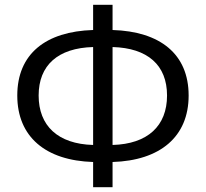

<svg xmlns="http://www.w3.org/2000/svg" viewBox="-20 -767 857 800"><path d="M449 -571C595 -567 676 -496 676 -369C676 -242 595 -167 449 -163ZM368 -163C221 -167 141 -243 141 -369C141 -495 221 -567 368 -571ZM449 -747H368V-642C170 -636 52 -542 52 -369C52 -197 170 -98 368 -92V13H449V-92C647 -98 766 -197 766 -369C766 -542 647 -636 449 -642Z"/></svg>

Font: Noto Sans CJK KR Regular
Style: Regular
Weight: 400
Designer: Ryoko NISHIZUKA (kana & ideographs); Paul D. Hunt (Latin, Greek & Cyrillic); Wenlong ZHANG (bopomofo); Sandoll Communica
Foundry: Adobe Systems Incorporated
Version: Version 1.004;PS 1.004;hotconv 1.0.82;makeotf.lib2.5.63406